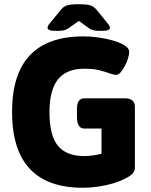

<svg xmlns="http://www.w3.org/2000/svg" viewBox="-20 -880 712 908"><path d="M372 8Q37 8 37 -351Q37 -708 375 -708Q408 -708 444 -703Q480 -698 512 -689Q544 -680 565 -668Q577 -661 584 -652.5Q591 -644 591 -634Q591 -622 585.5 -604Q580 -586 570.5 -568Q561 -550 550.5 -538Q540 -526 530 -526Q517 -526 498.5 -533Q480 -540 451.5 -547.5Q423 -555 379 -555Q294 -555 254 -504.5Q214 -454 214 -350Q214 -239 254 -190.5Q294 -142 378 -142Q418 -142 460 -153V-272H379Q344 -272 344 -327V-365Q344 -415 379 -415H570Q618 -415 618 -375V-90Q618 -72 608.5 -60.5Q599 -49 571 -35Q549 -23 515.5 -13Q482 -3 444.5 2.5Q407 8 372 8ZM248 -734Q222 -734 213.5 -738Q205 -742 205 -749Q205 -753 207.5 -758.5Q210 -764 218 -773L265 -830Q279 -849 296.5 -854.5Q314 -860 353 -860Q391 -860 408 -854.5Q425 -849 440 -830L486 -773Q494 -764 497 -758Q500 -752 500 -749Q500 -742 491.5 -738Q483 -734 457 -734Q439 -734 426 -736Q413 -738 400 -747L353 -781L303 -746Q291 -738 279 -736Q267 -734 248 -734Z"/></svg>

Font: Asap ExtraBold
Style: Regular
Weight: 800
Designer: Pablo Cosgaya
Foundry: Omnibus-Type
Version: Version 3.001; ttfautohint (v1.8.4.7-5d5b)